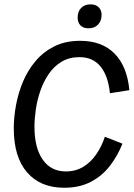

<svg xmlns="http://www.w3.org/2000/svg" viewBox="-20 -850 615 882"><path d="M275 12.5Q165.8 12.5 104.6 -57.9Q43.3 -128.3 43.3 -260.8Q43.3 -312.5 53.8 -368.3Q64.2 -424.2 86.2 -476.2Q108.3 -528.3 144.2 -570.4Q180 -612.5 230.4 -637.5Q280.8 -662.5 348.3 -662.5Q448.3 -662.5 506.3 -603.8Q564.2 -545 574.2 -435.8L485 -421.7Q476.7 -501.7 441.7 -544.6Q406.7 -587.5 345 -587.5Q297.5 -587.5 262.5 -566.2Q227.5 -545 203.8 -510Q180 -475 165.4 -432.9Q150.8 -390.8 144.6 -347.5Q138.3 -304.2 138.3 -267.5Q138.3 -170.8 176.2 -116.7Q214.2 -62.5 282.5 -62.5Q328.3 -62.5 363.3 -84.2Q398.3 -105.8 422.9 -142.1Q447.5 -178.3 461.7 -221.7L542.5 -190Q520.8 -135 485.4 -88.8Q450 -42.5 397.9 -15Q345.8 12.5 275 12.5ZM386.7 -720Q362.5 -720 349.6 -733.3Q336.7 -746.7 336.7 -769.2Q336.7 -796.7 352.5 -813.3Q368.3 -830 395.8 -830Q420 -830 433.3 -816.7Q446.7 -803.3 446.7 -781.7Q446.7 -754.2 430.4 -737.1Q414.2 -720 386.7 -720Z"/></svg>

Font: Familjen Grotesk GF
Style: Italic
Weight: 400
Designer: Anders Wikstroem, Jonas Baeckman, Matilda Gysing, Kristian Moeller
Foundry: Familjen STHML AB
Version: Version 2.000; Beta; Release 4; Build 6